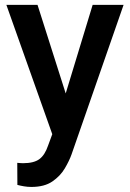

<svg xmlns="http://www.w3.org/2000/svg" viewBox="-20 -548 530 782"><path d="M132.8 -528.3 247.6 -167.5 357.4 -528.3H483.4L271.5 80.6Q262.2 106.9 243.9 137.9Q225.6 168.9 193.1 191.2Q160.6 213.4 107.9 213.4Q92.3 213.4 77.9 210.9Q63.5 208.5 50.8 205.1L50.3 115.2Q55.7 115.7 62.7 116.2Q69.8 116.7 73.7 116.7Q117.7 116.7 140.1 100.3Q162.6 84 175.8 44.9L192.9 -1.5L5.9 -528.3Z"/></svg>

Font: Vazirmatn UI Medium
Style: Regular
Weight: 500
Designer: Saber Rastikerdar
Foundry: Saber Rastikerdar
Version: Version 33.003